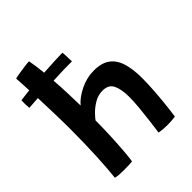

<svg xmlns="http://www.w3.org/2000/svg" viewBox="-210 -844 976 976"><g transform="rotate(-45 278.0 -356.0)"><path d="M172.5 8.5Q162.5 10 146.5 10.5Q130.5 11 113.5 11Q94.5 11 77.2 9.8Q60 8.5 52 5.5Q58 -44.5 62.5 -134.8Q67 -225 67 -329Q67 -386 65.2 -444.2Q63.5 -502.5 61.5 -557.5Q24.5 -555 -4 -553Q-5.5 -566.5 -6 -581.2Q-6.5 -596 -5.5 -608.5Q5 -610 21.5 -612.2Q38 -614.5 58.5 -616.5Q57.5 -640 56.2 -662.5Q55 -685 53.5 -705.5Q58.5 -707.5 80.5 -711.2Q102.5 -715 126.8 -718.2Q151 -721.5 162 -721.5Q169.5 -684 175.5 -626Q216.5 -628.5 253.5 -630.5Q290.5 -632.5 313 -632.5Q313.5 -625.5 314.8 -606.5Q316 -587.5 316 -567Q292 -567.5 256.2 -566.5Q220.5 -565.5 180.5 -563.5Q184 -520.5 185.8 -473Q187.5 -425.5 188.5 -377Q214 -408 262 -431.8Q310 -455.5 361.5 -455.5Q418 -455.5 450 -431.2Q482 -407 495.2 -362Q508.5 -317 508.5 -255.5Q508.5 -216.5 505.5 -171.2Q502.5 -126 497.8 -81Q493 -36 487.5 1.5Q461 5.5 430 5.5Q398 5.5 371.5 0.5Q376 -31 381.2 -73.5Q386.5 -116 390.5 -158.8Q394.5 -201.5 394.5 -233.5Q394.5 -287.5 379.2 -319.8Q364 -352 320.5 -352Q288 -352 260 -335Q232 -318 213 -298.2Q194 -278.5 188.5 -269.5Q188.5 -215 186 -160Q183.5 -105 180 -60.2Q176.5 -15.5 172.5 8.5Z"/></g></svg>

Font: Grandstander Medium
Style: Regular
Weight: 500
Designer: Tyler Finck
Foundry: Etcetera Type Co
Version: Version 1.200; ttfautohint (v1.8.3)